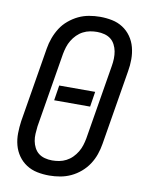

<svg xmlns="http://www.w3.org/2000/svg" viewBox="-85 -804 669 873"><g transform="rotate(10 250.0 -367.5)"><path d="M203 8Q174 8 147 2.5Q120 -3 97.5 -17.5Q75 -32 59.5 -54Q44 -76 37 -102.5Q30 -129 30.5 -157.5Q31 -186 35 -214L92 -559Q96 -584 105 -608.5Q114 -633 128 -655Q142 -677 163 -694.5Q184 -712 207 -723Q230 -734 255.5 -738.5Q281 -743 306 -743Q335 -743 362 -737.5Q389 -732 411.5 -717.5Q434 -703 449.5 -681Q465 -659 472 -632.5Q479 -606 479 -577.5Q479 -549 474 -521L417 -176Q413 -151 404.5 -126.5Q396 -102 381.5 -80Q367 -58 346.5 -40.5Q326 -23 302.5 -12Q279 -1 253.5 3.5Q228 8 203 8ZM204 -62Q220 -62 236.5 -65Q253 -68 268.5 -76Q284 -84 296.5 -96.5Q309 -109 318 -124Q327 -139 332 -155Q337 -171 340 -187L397 -532Q400 -549 400.5 -566.5Q401 -584 398 -600Q395 -616 387.5 -630.5Q380 -645 368 -654.5Q356 -664 339.5 -668.5Q323 -673 305 -673Q289 -673 272.5 -670Q256 -667 240.5 -659Q225 -651 212.5 -638.5Q200 -626 191 -611Q182 -596 177 -580Q172 -564 169 -548L112 -203Q110 -186 109 -168.5Q108 -151 111 -135Q114 -119 121.5 -104.5Q129 -90 141 -80.5Q153 -71 169.5 -66.5Q186 -62 204 -62ZM166 -333 177 -403H343L332 -333Z"/></g></svg>

Font: Iosevka Term Curly
Style: Italic
Weight: 400
Italic angle: -9°
Designer: Belleve Invis
Foundry: Belleve Invis
Version: Version 32.3.0